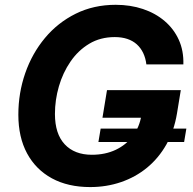

<svg xmlns="http://www.w3.org/2000/svg" viewBox="-20 -757 791 787"><path d="M349.6 9.8Q258.8 9.8 192.8 -26Q126.9 -61.9 91 -128.2Q55.2 -194.6 55.2 -286.8Q55.2 -375.8 83.4 -457Q111.6 -538.1 164.2 -601.2Q216.8 -664.3 290.3 -700.8Q363.9 -737.3 454.3 -737.3Q514.5 -737.3 565.9 -720.1Q617.3 -702.9 654.9 -670.7Q692.6 -638.6 713 -593.6Q733.3 -548.6 731.6 -492.9H580Q576.8 -519.1 566.9 -539.8Q557 -560.5 540.8 -575.2Q524.6 -589.8 502 -597.4Q479.3 -605 450.4 -605Q391.4 -605 345.9 -577.7Q300.3 -550.4 269 -504.6Q237.6 -458.9 221.4 -403Q205.2 -347.2 205.2 -289.8Q205.2 -208.4 245.3 -165.5Q285.3 -122.6 356.7 -122.6Q411.2 -122.6 454.1 -142.8Q496.9 -163.1 524.3 -199.5Q551.7 -236 559.5 -283.7L588.8 -274.4H400L418.6 -387.6H721.1L705.4 -291.9Q693.6 -220.6 661.9 -164.6Q630.2 -108.7 582.9 -69.8Q535.6 -31 476.1 -10.6Q416.6 9.8 349.6 9.8ZM383.4 -175 392.6 -230H743.9L734.7 -175Z"/></svg>

Font: Adwaita Sans
Style: Italic
Weight: 400
Italic angle: -9.39999°
Designer: Rasmus Andersson
Foundry: rsms
Version: Version 4.001;git-9221beed3